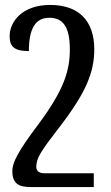

<svg xmlns="http://www.w3.org/2000/svg" viewBox="-20 -522 450 778"><path d="M183 -502C70 -502 19 -434 19 -375C19 -331 41 -315 97 -315C97 -407 124 -450 180 -450C237 -450 263 -410 263 -322C263 -239 242 -161 136 -19C50 95 30 138 30 171C30 223 57 236 105 236H360V180H161C135 180 127 169 127 153C128 118 143 94 224 -11C330 -149 362 -231 362 -322C362 -437 300 -502 183 -502Z"/></svg>

Font: Noto Serif Armenian ExtraCondensed SemiBold
Style: Regular
Weight: 600
Width: 2
Designer: Monotype Design Team
Foundry: Monotype Imaging Inc.
Version: Version 2.008